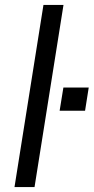

<svg xmlns="http://www.w3.org/2000/svg" viewBox="-20 -756 379 776"><path d="M38.6 0 155.6 -736H236.6L119.6 0ZM221 -308.4 236.2 -402.3H338.6L323.8 -308.4Z"/></svg>

Font: Mulish ExtraLight
Style: Italic
Weight: 200
Italic angle: -9°
Designer: Vernon Adams
Foundry: Vernon Adams
Version: Version 3.603